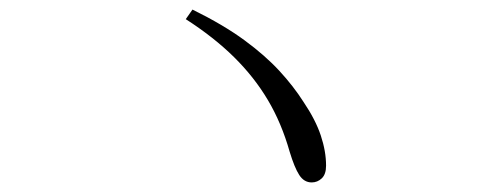

<svg xmlns="http://www.w3.org/2000/svg" viewBox="-20 -559 1040 401"><path d="M382 -539Q447 -507 490.5 -475Q534 -443 563.5 -411Q593 -379 614 -346Q639 -309 650 -276Q661 -243 661 -213Q661 -195 652 -186.5Q643 -178 631 -178Q615 -178 605 -193.5Q595 -209 585 -242Q568 -302 539.5 -350Q511 -398 469 -439.5Q427 -481 368 -519Z"/></svg>

Font: Noto Serif SC
Style: Regular
Weight: 200
Designer: Ryoko NISHIZUKA 西塚涼子 (kana & ideographs); Frank Grießhammer (Latin, Greek & Cyrillic); Wenlong ZHANG 张文龙 (bopomofo); San
Foundry: Adobe
Version: Version 2.001;hotconv 1.1.0;makeotfexe 2.6.0